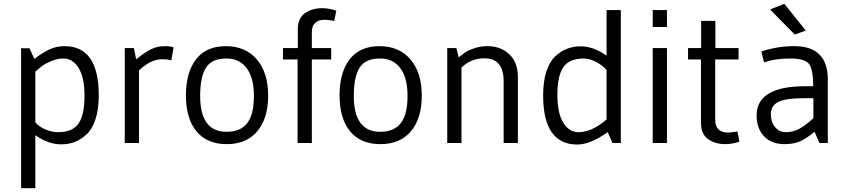

<svg xmlns="http://www.w3.org/2000/svg" viewBox="-20 -753 4470 1011"><path d="M166 238H91V-499H135L161 -443Q203 -475 239.5 -492.5Q276 -510 320 -510Q500 -510 500 -251Q500 -178 483 -125.5Q466 -73 436 -45.5Q406 -18 373.5 -5.5Q341 7 302 7Q234 7 166 -41ZM166 -376V-109Q186 -85 220 -71Q254 -57 285 -57Q363 -57 394 -103Q425 -149 425 -249Q425 -345 394 -395Q363 -445 315 -445Q283 -445 251.5 -432Q220 -419 204.5 -407.5Q189 -396 166 -376Z M712 -382V0H637V-500H685L697 -441Q745 -479 777 -494.5Q809 -510 850 -510Q858 -510 865 -509.5Q872 -509 877 -508Q882 -507 886 -506Q890 -505 892 -504H894L882 -435Q864 -441 833 -441Q773 -441 712 -382Z M1172 -445Q1095 -445 1064.5 -396.5Q1034 -348 1034 -248Q1034 -59 1173 -59Q1246 -59 1281.5 -104.5Q1317 -150 1317 -248Q1317 -343 1279 -394Q1241 -445 1172 -445ZM959 -250Q959 -372 1012.5 -441Q1066 -510 1169 -510Q1273 -510 1332.5 -440Q1392 -370 1392 -250Q1392 -130 1335 -62Q1278 6 1174 6Q1070 6 1014.5 -61.5Q959 -129 959 -250Z M1548 -500V-596Q1548 -657 1585.5 -683.5Q1623 -710 1677 -710Q1710 -710 1751 -697L1740 -643Q1707 -649 1691 -649Q1622 -649 1622 -582V-500H1724V-440H1622V0H1547V-440H1470V-500Z M1981 -445Q1904 -445 1873.5 -396.5Q1843 -348 1843 -248Q1843 -59 1982 -59Q2055 -59 2090.5 -104.5Q2126 -150 2126 -248Q2126 -343 2088 -394Q2050 -445 1981 -445ZM1768 -250Q1768 -372 1821.5 -441Q1875 -510 1978 -510Q2082 -510 2141.5 -440Q2201 -370 2201 -250Q2201 -130 2144 -62Q2087 6 1983 6Q1879 6 1823.5 -61.5Q1768 -129 1768 -250Z M2410 -397V0H2335V-500H2383L2395 -451Q2418 -469 2432.5 -479Q2447 -489 2479 -499.5Q2511 -510 2547 -510Q2616 -510 2661.5 -467.5Q2707 -425 2707 -347V0H2632V-325Q2632 -446 2531 -446Q2459 -446 2410 -397Z M3174 -700H3249V0H3205L3180 -57Q3088 8 3020 8Q2840 8 2840 -251Q2840 -324 2857 -376.5Q2874 -429 2904 -456.5Q2934 -484 2966.5 -496.5Q2999 -509 3038 -509Q3105 -509 3174 -460ZM3174 -124V-384Q3153 -409 3118.5 -427Q3084 -445 3055 -445Q2977 -445 2946 -399Q2915 -353 2915 -253Q2915 -157 2946 -107Q2977 -57 3025 -57Q3097 -57 3174 -124Z M3417 0V-500H3492V0ZM3492 -700V-611H3417V-700Z M3671 -108V-440H3603V-500H3672V-643H3747V-500H3869V-440H3746V-122Q3746 -55 3814 -55Q3830 -55 3863 -61L3874 -7Q3833 6 3800 6Q3746 6 3708.5 -20.5Q3671 -47 3671 -108Z M4221 -299H4262Q4262 -390 4239 -417.5Q4216 -445 4141 -445Q4058 -445 4003 -424L3989 -482Q4073 -510 4163 -510Q4339 -510 4339 -334V0H4295L4269 -59Q4223 -21 4189.5 -7.5Q4156 6 4112 6Q4042 6 4003 -35.5Q3964 -77 3964 -145Q3964 -299 4221 -299ZM4263 -236H4218Q4116 -236 4077.5 -216Q4039 -196 4039 -151Q4039 -111 4061 -84Q4083 -57 4118 -57Q4154 -57 4186.5 -73.5Q4219 -90 4263 -131ZM4223 -592 4165 -571 4035 -703 4110 -733Z"/></svg>

Font: Gudea
Style: Regular
Weight: 400
Designer: Agustina Mingote
Foundry: Agustina Mingote
Version: Version 1.002